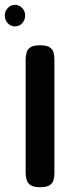

<svg xmlns="http://www.w3.org/2000/svg" viewBox="-43 -772 311 801"><path d="M124 9Q97 9 84.5 0.5Q72 -8 68 -22Q64 -36 64 -51V-524Q64 -539 68 -553Q72 -567 84.5 -575Q97 -583 125 -583Q152 -583 164.5 -574.5Q177 -566 180.5 -552.5Q184 -539 184 -523V-50Q184 -35 180.5 -21.5Q177 -8 164.5 0.5Q152 9 124 9ZM19 -662Q1 -662 -11 -675.5Q-23 -689 -23 -708Q-23 -726 -10 -739Q3 -752 19 -752Q36 -752 49 -739Q62 -726 62 -708Q62 -689 50 -675.5Q38 -662 19 -662Z"/></svg>

Font: Fredoka Medium
Style: Regular
Weight: 500
Designer: Ben Nathan
Foundry: Milena B. Brandão, Ben Nathan
Version: Version 2.001